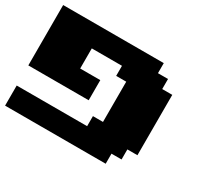

<svg xmlns="http://www.w3.org/2000/svg" viewBox="-125 -829 1125 1033"><g transform="rotate(30 437.5 -312.5)"><path d="M0 0H625V-62.5H687.5V-125H750V-500H687.5V-562.5H625V-625H0V-250H375V-375H250V-500H437.5V-437.5H500V-187.5H437.5V-125H0Z"/></g></svg>

Font: Faithful 32x
Style: Bold
Weight: 400
Foundry: Faithful Resource Pack
Version: Version 1.0; January 27, 2023